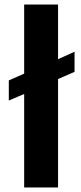

<svg xmlns="http://www.w3.org/2000/svg" viewBox="-20 -830 360 850"><path d="M87 0V-414L19 -385V-474L87 -504V-810H237V-568L310 -601V-512L237 -480V0Z"/></svg>

Font: Oswald SemiBold
Style: Regular
Weight: 600
Designer: Vernon Adams
Foundry: Vernon Adams
Version: Version 4.100; ttfautohint (v1.8.1.43-b0c9)